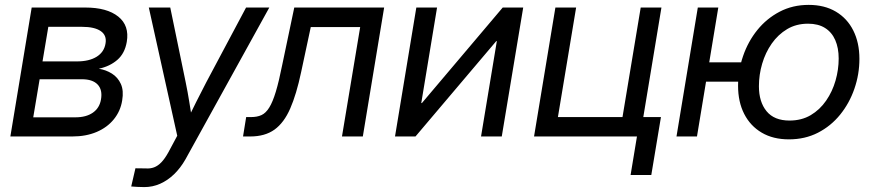

<svg xmlns="http://www.w3.org/2000/svg" viewBox="-20 -553 3537 778"><path d="M22 0 108.4 -522.5H325.2Q413.6 -522.5 459.2 -485.8Q504.9 -449.2 493.7 -383.3Q485.8 -336.9 455.6 -310.5Q425.3 -284.2 380.4 -274.4Q409.2 -270 433.3 -254.9Q457.5 -239.7 469.7 -212.9Q481.9 -186 475.1 -146Q468.3 -103 441.4 -69.8Q414.6 -36.6 371.6 -18.3Q328.6 0 272.9 0ZM114.7 -77.6H285.6Q329.1 -77.6 356.2 -96.4Q383.3 -115.2 389.2 -149.9Q396 -189 375.7 -210.4Q355.5 -231.9 311.5 -231.9H140.6ZM152.3 -304.2H292Q341.3 -304.2 371.8 -323.2Q402.3 -342.3 407.7 -377.4Q413.1 -409.7 388.2 -427Q363.3 -444.3 312.5 -444.3H175.8Z M511.7 202.6 528.8 128.9 570.3 129.4Q588.9 130.9 604.5 125Q620.1 119.1 634.3 104.2Q648.4 89.4 662.1 64.5L698.2 -2.9L583 -522.5H669.9L732.4 -219.7Q740.7 -179.7 747.1 -139.6Q753.4 -99.6 759.8 -60.1H735.8Q754.9 -99.6 774.9 -139.6Q794.9 -179.7 815.9 -219.7L977.1 -522.5H1071.3L731.4 92.8Q711.4 127.9 685.3 153.1Q659.2 178.2 628.7 191.7Q598.1 205.1 564.9 205.1Q550.3 205.1 536.6 204.3Q522.9 203.6 511.7 202.6Z M964.8 0 977.5 -78.6H997.1Q1022 -78.6 1039.6 -86.7Q1057.1 -94.7 1071 -117.2Q1085 -139.6 1097.7 -181.6Q1110.4 -223.6 1124 -292L1172.4 -522.5H1536.6L1450.2 0H1365.7L1439.5 -443.4H1239.3L1200.2 -260.7Q1181.2 -170.9 1156 -113.3Q1130.9 -55.7 1092.3 -27.8Q1053.7 0 993.7 0Z M2013.2 0H1929.2L1993.2 -386.2H1990.7L1663.6 0H1580.6L1667 -522.5H1751L1687 -135.3H1689.5L2017.1 -522.5H2100.1Z M2144 0 2230.5 -522.5H2314.5L2240.7 -78.6H2502.4L2576.2 -522.5H2660.2L2573.7 0ZM2535.2 156.2 2561 0H2524.9L2537.6 -78.6H2658.2L2619.1 156.2Z M2721.2 0 2807.6 -522.5H2890.6L2804.2 0ZM2821.3 -222.2 2834.5 -300.3H3022.5L3009.3 -222.2ZM3176.8 11.7Q3112.8 11.7 3066.7 -15.4Q3020.5 -42.5 2995.6 -91.3Q2970.7 -140.1 2970.7 -205.1Q2970.7 -267.1 2991 -325.9Q3011.2 -384.8 3048.8 -431.4Q3086.4 -478 3139.2 -505.6Q3191.9 -533.2 3256.8 -533.2Q3320.8 -533.2 3366.9 -505.9Q3413.1 -478.5 3437.7 -429.2Q3462.4 -379.9 3462.4 -314.5Q3462.4 -252 3442.1 -193.4Q3421.9 -134.8 3384.3 -88.4Q3346.7 -42 3294.2 -15.1Q3241.7 11.7 3176.8 11.7ZM3179.2 -64.5Q3228 -64.5 3265.1 -86.4Q3302.2 -108.4 3327.6 -145.3Q3353 -182.1 3365.7 -226.6Q3378.4 -271 3378.4 -315.9Q3378.4 -358.9 3364.5 -390.6Q3350.6 -422.4 3323 -439.7Q3295.4 -457 3254.4 -457Q3206.5 -457 3169.7 -435.1Q3132.8 -413.1 3107.2 -376.5Q3081.5 -339.8 3068.4 -294.9Q3055.2 -250 3055.2 -203.6Q3055.2 -140.1 3086.2 -102.3Q3117.2 -64.5 3179.2 -64.5Z"/></svg>

Font: Inter 28pt
Style: Italic
Weight: 400
Italic angle: -9.3988°
Designer: Rasmus Andersson
Foundry: rsms
Version: Version 4.001;git-66647c0bb